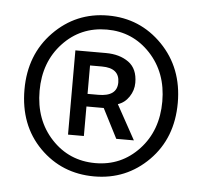

<svg xmlns="http://www.w3.org/2000/svg" viewBox="-40 -836 545 519"><g transform="rotate(5 232.5 -576.5)"><path d="M233.4 -358.4Q145.5 -358.4 85.4 -418.9Q25.4 -479.5 25.4 -576.2Q25.4 -670.9 85.9 -732.9Q146.5 -794.9 233.4 -794.9Q320.3 -794.9 380.9 -732.9Q441.4 -670.9 441.4 -576.2Q441.4 -480.5 380.9 -419.4Q320.3 -358.4 233.4 -358.4ZM233.4 -394.5Q303.7 -394.5 351.6 -445.8Q399.4 -497.1 399.4 -576.2Q399.4 -654.3 351.6 -705.6Q303.7 -756.8 233.4 -756.8Q162.1 -756.8 114.3 -705.6Q66.4 -654.3 66.4 -576.2Q66.4 -497.1 114.3 -445.8Q162.1 -394.5 233.4 -394.5ZM153.3 -464.8V-693.4H236.3Q273.4 -693.4 297.9 -675.8Q322.3 -658.2 322.3 -620.1Q322.3 -599.6 310.5 -582Q298.8 -564.5 280.3 -558.6L332 -464.8H284.2L243.2 -544.9H196.3V-464.8ZM196.3 -579.1H225.6Q276.4 -579.1 276.4 -617.2Q276.4 -656.2 228.5 -656.2H196.3Z"/></g></svg>

Font: Gen Shin Gothic Normal
Style: Regular
Weight: 300
Designer: [Source Han Sans]
Ryoko NISHIZUKA  (kana & ideographs); Paul D. Hunt (Latin, Greek & Cyrillic); Wenlong ZHANG  (bopomofo
Version: Version 1.002.20150607